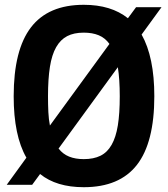

<svg xmlns="http://www.w3.org/2000/svg" viewBox="-20 -770 699 800"><path d="M90 -113Q37 -205 37 -369Q37 -562 109 -656Q181 -750 329 -750Q443 -750 513 -694L547 -740H653L570 -626Q623 -532 623 -369Q623 -176 550.5 -83Q478 10 329 10Q215 10 147 -45L114 0H8ZM180 -369Q180 -333 181.5 -302.5Q183 -272 188 -247L436 -587Q418 -612 391.5 -623Q365 -634 329 -634Q288 -634 260 -619.5Q232 -605 214 -573.5Q196 -542 188 -491.5Q180 -441 180 -369ZM329 -107Q370 -107 398.5 -121Q427 -135 445 -166.5Q463 -198 471 -247.5Q479 -297 479 -369Q479 -404 477 -434.5Q475 -465 471 -490L224 -151Q242 -128 268 -117.5Q294 -107 329 -107Z"/></svg>

Font: Encode Sans Compressed
Style: Bold
Weight: 700
Designer: Pablo Impallari, Andres Torresi
Foundry: Pablo Impallari, Andres Torresi
Version: Version 1.000; ttfautohint (v1.00) -l 8 -r 50 -G 200 -x 14 -